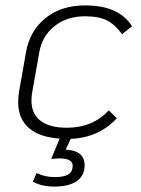

<svg xmlns="http://www.w3.org/2000/svg" viewBox="-20 -501 519 708"><path d="M99 -162Q96 -146 96 -130Q96 -81 129.5 -55.5Q163 -30 227 -30Q322 -30 381 -94L411 -65Q344 7 241 11L222 51Q256 52 274 66.5Q292 81 292 108Q292 147 263 167Q234 187 180 187Q134 187 101 169L115 137Q145 152 182 152Q216 152 232 142Q248 132 248 110Q248 83 198 83Q191 83 169 85L200 10Q125 5 86 -29.5Q47 -64 47 -125Q47 -143 50 -162L76 -309Q90 -388 148 -434.5Q206 -481 293 -481Q357 -481 399.5 -462Q442 -443 467 -404L430 -375Q405 -410 375 -425.5Q345 -441 293 -441Q227 -441 181.5 -405Q136 -369 125 -309Z"/></svg>

Font: KoHo Light
Style: Italic
Weight: 300
Italic angle: -10°
Version: Version 1.000; ttfautohint (v1.6)